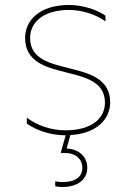

<svg xmlns="http://www.w3.org/2000/svg" viewBox="-20 -541 523 772"><path d="M244 3 224 74H240C285 74 311 99 311 134C311 176 273 191 234 191C223 191 212 190 202 188V208C212 210 222 211 232 211C281 211 331 188 331 134C331 89 298 59 248 56L263 2C371 -4 423 -64 423 -129C423 -317 101 -219 101 -388C101 -451 154 -501 258 -501C307 -501 365 -484 404 -455V-478C369 -503 310 -521 258 -521C138 -521 81 -458 81 -389C81 -198 402 -299 402 -128C402 -67 351 -17 243 -17C184 -17 126 -38 88 -68V-44C127 -16 185 3 244 3Z"/></svg>

Font: Chess Sans Thin
Style: Regular
Weight: 100
Designer: Wolf Bōese
Foundry: Wolf Bōese
Version: Version 7.223;Glyphs 3.3 (3306)